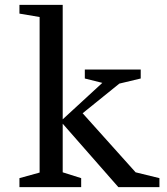

<svg xmlns="http://www.w3.org/2000/svg" viewBox="-20 -770 686 790"><path d="M60 -750H238V-279L401 -429L329 -447V-484H559V-447L471 -426L320 -304L538 -61L636 -37V0H467L238 -261V-61L314 -37V0H60V-37L143 -60V-700L60 -714Z"/></svg>

Font: Ledger
Style: Regular
Weight: 400
Designer: Denis Masharov
Foundry: Denis Masharov
Version: 1.001